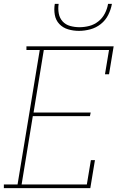

<svg xmlns="http://www.w3.org/2000/svg" viewBox="-30 -975 650 995"><path d="M-10 0V-19H61L176 -716H107V-735H559L535 -590H514L535 -716H197L144 -392H440L436 -373H140L82 -19H420L441 -145H462L438 0ZM379 -815Q350 -815 323 -823Q296 -831 277.5 -850.5Q259 -870 254 -898Q249 -926 254 -955H274Q270 -930 274.5 -905.5Q279 -881 294.5 -864Q310 -847 333.5 -840.5Q357 -834 382 -834Q407 -834 432.5 -840.5Q458 -847 479.5 -864Q501 -881 513.5 -905.5Q526 -930 530 -955H550Q545 -926 531 -898Q517 -870 492.5 -850.5Q468 -831 438 -823Q408 -815 379 -815Z"/></svg>

Font: Iosevka HT Thin Extended
Style: Italic
Weight: 100
Width: 7
Italic angle: -9°
Monospace: yes
Designer: Belleve Invis
Foundry: Belleve Invis
Version: Version 32.3.0; ttfautohint (v1.8.4)